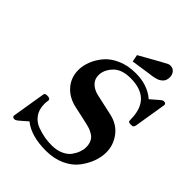

<svg xmlns="http://www.w3.org/2000/svg" viewBox="-245 -1005 1147 1147"><g transform="rotate(45 328.0 -432.0)"><path d="M64.9 -2.9 98.1 -206.1Q100.1 -221.2 104.5 -224.6Q108.9 -228 123 -228Q147 -228 147 -212.9Q147 -211.9 145.5 -202.9Q144 -193.8 144 -179.2Q144 -133.3 167 -102.1Q189.9 -70.8 227.1 -57.9Q264.2 -44.9 292.5 -40.5Q320.8 -36.1 350.1 -36.1Q393.1 -36.1 425 -51Q457 -65.9 472.9 -88.4Q488.8 -110.8 496.3 -132.8Q503.9 -154.8 503.9 -173.8Q503.9 -200.7 493.9 -220.5Q483.9 -240.2 465.3 -250.7Q446.8 -261.2 437.5 -264.6Q428.2 -268.1 412.1 -272Q360.4 -283.2 327.1 -291Q289.1 -298.8 270.5 -304Q252 -309.1 229.5 -321.5Q207 -334 188 -354Q144 -400.9 144 -467.8Q144 -503.9 158.9 -542.5Q173.8 -581.1 203.4 -616.5Q232.9 -651.9 284.4 -674.3Q335.9 -696.8 400.9 -696.8Q501 -696.8 564.9 -641.1L619.1 -688Q628.9 -696.8 638.2 -696.8Q656.2 -696.8 655.8 -682.1Q655.8 -680.2 653.8 -669.9L623 -481Q621.1 -469.7 617.4 -464.8Q613.8 -460 610.4 -459Q606.9 -458 597.2 -458Q585 -458 580.6 -460.4Q576.2 -462.9 575.2 -467.5Q574.2 -472.2 574.2 -483.9Q571.3 -653.8 399.9 -653.8Q323.7 -653.8 287.4 -614Q251 -574.2 251 -530.8Q251 -496.6 273.9 -474.4Q296.9 -452.1 333 -443.8L467.8 -414.1Q535.6 -398.9 573.2 -348.9Q610.8 -298.8 610.8 -236.8Q610.8 -197.8 595.9 -157Q581.1 -116.2 551.5 -77.1Q522 -38.1 469 -13.4Q416 11.2 348.1 11.2Q223.1 11.2 154.8 -43.9Q137.7 -27.8 102.1 2Q90.8 10.7 82 11.2Q64.9 11.2 64.9 -2.9ZM329.1 -777.8Q489.3 -868.7 499 -872.1Q505.9 -875 516.1 -875Q537.1 -875 549.6 -859.6Q562 -844.2 562 -823.2Q562 -810.1 558.1 -799.1Q554.2 -788.1 546.6 -781Q539.1 -773.9 531.5 -769Q523.9 -764.2 512.9 -761Q502 -757.8 495.4 -756.3Q488.8 -754.9 478.3 -753.4Q467.8 -752 465.8 -752Q417 -744.1 337.9 -732.9Z"/></g></svg>

Font: CMU Serif Extra
Style: BoldSlanted
Weight: 700
Italic angle: -9.46001°
Version: Version 0.7.0